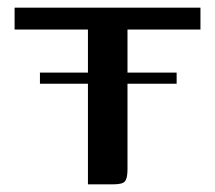

<svg xmlns="http://www.w3.org/2000/svg" viewBox="-20 -480 560 500"><path d="M84 -291H209V-403H18V-460H502V-403H312V-291H440V-262H312V-39Q312 -17 306 -8.5Q300 0 276 0H209V-262H84Z"/></svg>

Font: Genos Medium
Style: Regular
Weight: 500
Designer: Robert E. Leuschke
Foundry: Robert E. Leuschke
Version: Version 1.010; ttfautohint (v1.8.3)